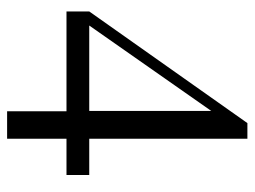

<svg xmlns="http://www.w3.org/2000/svg" viewBox="-108 -608 716 540"><g transform="rotate(90 250.0 -338.0)"><path d="M472.2 -231V-167H370.1V0H293V-167H12.2V-231L326.2 -675.8H370.1V-231ZM292 -231V-574.2L51.8 -231Z"/></g></svg>

Font: Accordance
Style: Regular
Weight: 400
Version: Version 1.1 (build May 11, 2018) Miklal Software Solutions, 